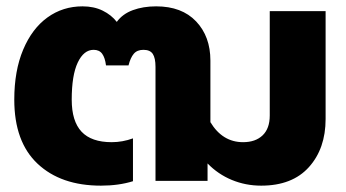

<svg xmlns="http://www.w3.org/2000/svg" viewBox="-20 -570 1091 605"><path d="M25 -256Q25 -347 53 -413.5Q81 -480 129.5 -515Q178 -550 240 -550Q276 -550 303.5 -536.5Q331 -523 348 -501Q366 -526 398.5 -538Q431 -550 472 -550Q553 -550 598 -502.5Q643 -455 643 -379V-185Q681 -122 746 -122Q785 -122 807.5 -143.5Q830 -165 830 -206V-535H1006V-195Q1006 -102 953.5 -43.5Q901 15 803 15Q754 15 710.5 -3Q667 -21 634 -55V0H470V-359Q470 -387 461.5 -400Q453 -413 432 -413Q412 -413 401.5 -400.5Q391 -388 385 -364H314Q311 -388 302 -400.5Q293 -413 275 -413Q244 -413 225 -373Q206 -333 206 -256Q206 -188 237 -155Q268 -122 332 -122Q366 -122 399 -134V1Q354 15 298 15Q172 15 98.5 -54Q25 -123 25 -256Z"/></svg>

Font: Prompt
Style: Bold
Weight: 700
Designer: Katatrad Team
Foundry: CadsonDemak
Version: Version 1.000